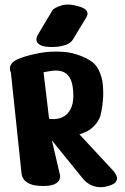

<svg xmlns="http://www.w3.org/2000/svg" viewBox="-20 -803 539 829"><path d="M206 -600Q171 -600 156 -607.5Q141 -615 138.5 -625Q136 -635 139 -642.5Q142 -650 142 -650Q142 -650 150.5 -664.5Q159 -679 170.5 -698.5Q182 -718 192.5 -735Q203 -752 206 -758Q213 -769 244 -779Q275 -789 318 -776Q347 -768 353.5 -757Q360 -746 357 -738Q354 -730 354 -730Q354 -730 344 -713.5Q334 -697 320.5 -675Q307 -653 296 -634Q285 -616 263.5 -609Q242 -602 224 -601Q206 -600 206 -600ZM73 -54 27 -490Q27 -490 24.5 -496Q22 -502 23 -512Q24 -522 34.5 -533Q45 -544 71 -553Q106 -566 153.5 -574.5Q201 -583 254.5 -579Q308 -575 360 -547Q391 -531 406 -501Q421 -471 424 -437Q427 -403 424.5 -372Q422 -341 417.5 -321Q413 -301 413 -301Q413 -301 406 -286Q399 -271 379.5 -252.5Q360 -234 323 -223L465 -70Q465 -70 472 -62Q479 -54 483.5 -42.5Q488 -31 481.5 -19.5Q475 -8 448 0Q420 8 398.5 4Q377 0 363.5 -9Q350 -18 343 -26Q336 -34 336 -34L204 -197L237 -56Q237 -56 239 -47.5Q241 -39 237 -28Q233 -17 217 -8.5Q201 0 166 0Q131 0 111.5 -8Q92 -16 84 -27Q76 -38 74.5 -46Q73 -54 73 -54ZM168 -491 192 -290Q192 -290 203.5 -289Q215 -288 231.5 -291Q248 -294 263.5 -305.5Q279 -317 289 -341.5Q299 -366 296 -409Q293 -450 280 -469.5Q267 -489 248 -494.5Q229 -500 208 -497.5Q187 -495 168 -491Z"/></svg>

Font: Nerko One
Style: Regular
Weight: 400
Designer: Nermin Kahrimanovic
Foundry: Nermin Kahrimanovic
Version: Version 1.101